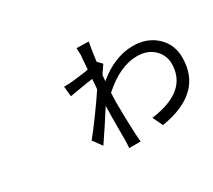

<svg xmlns="http://www.w3.org/2000/svg" viewBox="-127 -878 1268 1143"><g transform="rotate(-30 506.5 -306.0)"><path d="M558 -512 587 -482 583 -477 579 -471Q573 -461 570 -457Q555 -438 549 -426Q546 -394 545 -386Q666 -486 791 -486Q886 -486 949 -429Q1013 -371 1013 -279Q1013 -37 712 12L679 -57Q940 -91 940 -280Q940 -333 902 -374Q858 -421 782 -421Q664 -421 540 -309Q538 -247 538 -243Q538 -132 544 -18L545 -7L546 6Q546 10 546.5 18.5Q547 27 548 30H469Q469 23 470 20L471 7Q472 -3 472 -16V-125Q472 -148 472.5 -192.5Q473 -237 474 -258Q438 -202 408 -156Q359 -82 343 -59L298 -121Q334 -164 389 -240Q448 -321 479 -369Q480 -380 482 -402L484 -437L476 -436L468 -434L449 -432Q437 -430 407 -425Q337 -413 323 -411L316 -480Q332 -480 341 -481H353L365 -482Q389 -484 420 -488Q465 -493 489 -498L491 -524L492 -536L493 -547Q494 -572 496 -583Q498 -595 496 -615Q496 -637 495 -642L578 -640Q571 -610 558 -512Z"/></g></svg>

Font: Source Han Sans Regular
Style: Regular
Weight: 400
Designer: Ryoko NISHIZUKA  (kana & ideographs); Paul D. Hunt (Latin, Greek & Cyrillic); Wenlong ZHANG  (bopomofo); Sandoll Communi
Foundry: Adobe Systems Incorporated
Version: Version 1.00 January 18, 2024, initial release